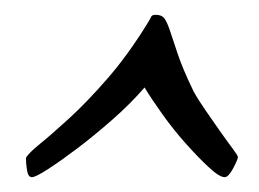

<svg xmlns="http://www.w3.org/2000/svg" viewBox="-20 -717 350 259"><path d="M15 -504Q18 -510 34 -523Q50 -536 73.5 -557.5Q97 -579 124.5 -610.5Q152 -642 178 -684Q183 -692 184 -694.5Q185 -697 190 -697Q198 -697 201.5 -692.5Q205 -688 209 -676.5Q213 -665 219.5 -645Q226 -625 241 -594Q247 -583 257 -568.5Q267 -554 276.5 -540.5Q286 -527 293.5 -517Q301 -507 301 -505Q300 -500 294 -489Q288 -478 283 -478Q276 -478 261.5 -491.5Q247 -505 230.5 -523.5Q214 -542 199 -563Q184 -584 175 -599Q156 -577 131.5 -555.5Q107 -534 84.5 -517Q62 -500 45 -489Q28 -478 23 -478Q18 -478 16.5 -487Q15 -496 15 -504Z"/></svg>

Font: Vermiglione Medium
Style: Italic
Weight: 500
Italic angle: -11°
Version: Version 1.000